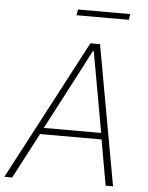

<svg xmlns="http://www.w3.org/2000/svg" viewBox="-74 -907 733 954"><g transform="rotate(5 292.5 -430.0)"><path d="M526 0H489L449 -227H142L23 0H-16L352 -698H400ZM444 -259 395 -534 372 -661H368L302 -534L158 -259ZM271 -831 276 -860H537L532 -831Z"/></g></svg>

Font: IBM Plex Sans ExtraLight
Style: Italic
Weight: 250
Italic angle: -11.31°
Designer: Mike Abbink, Paul van der Laan, Pieter van Rosmalen
Foundry: Bold Monday
Version: Version 3.201